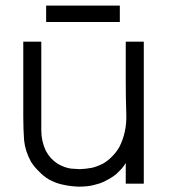

<svg xmlns="http://www.w3.org/2000/svg" viewBox="-20 -659 619 697"><path d="M415 -630.9Q415 -629.9 415 -627.9Q415 -626 415 -625Q415 -621.1 415 -618.2Q415 -614.3 415 -611.3Q415 -607.4 415 -604.5Q415 -600.6 415 -597.7Q415 -592.8 415 -588.9Q415 -584 415 -579.1Q413.1 -579.1 411.1 -579.1Q409.2 -579.1 407.2 -579.1Q378.9 -579.1 349.6 -579.1Q321.3 -579.1 292 -579.1Q272.5 -579.1 252.9 -579.1Q233.4 -579.1 213.9 -579.1Q197.3 -579.1 180.7 -579.1Q164.1 -579.1 147.5 -579.1Q147.5 -581.1 147.5 -583Q147.5 -585 147.5 -586.9Q147.5 -591.8 147.5 -596.7Q147.5 -601.6 147.5 -607.4Q147.5 -610.4 147.5 -614.3Q147.5 -617.2 147.5 -621.1Q147.5 -625 147.5 -629.9Q147.5 -633.8 147.5 -638.7Q148.4 -638.7 150.4 -638.7Q152.3 -638.7 154.3 -638.7Q183.6 -638.7 211.9 -638.7Q241.2 -638.7 269.5 -638.7Q289.1 -638.7 308.6 -638.7Q329.1 -638.7 348.6 -638.7Q365.2 -638.7 381.8 -638.7Q398.4 -638.7 415 -638.7Q415 -636.7 415 -634.8Q415 -632.8 415 -630.9ZM436.5 -67.4Q429.7 -55.7 420.9 -45.9Q411.1 -36.1 401.4 -26.4Q387.7 -15.6 373 -7.8Q358.4 1 341.8 6.8Q341.8 6.8 320.3 12.7Q298.8 18.6 265.6 18.6Q236.3 17.6 210 11.7Q183.6 6.8 157.2 -7.8Q137.7 -19.5 122.1 -36.1Q105.5 -51.8 92.8 -71.3Q71.3 -110.4 67.4 -150.4Q64.5 -191.4 64.5 -234.4Q64.5 -260.7 64.5 -287.1Q64.5 -313.5 64.5 -338.9Q64.5 -364.3 64.5 -388.7Q64.5 -413.1 64.5 -438.5Q64.5 -455.1 64.5 -472.7Q64.5 -490.2 64.5 -507.8Q65.4 -507.8 67.4 -507.8Q69.3 -507.8 71.3 -507.8Q77.1 -507.8 83 -507.8Q88.9 -507.8 94.7 -507.8Q98.6 -507.8 102.5 -507.8Q106.4 -507.8 110.4 -507.8Q115.2 -507.8 120.1 -507.8Q125 -507.8 129.9 -507.8Q129.9 -505.9 129.9 -503.9Q129.9 -502 129.9 -500Q129.9 -464.8 129.9 -429.7Q129.9 -393.6 129.9 -358.4Q129.9 -334 129.9 -310.5Q129.9 -286.1 129.9 -261.7Q129.9 -223.6 129.9 -185.5Q129.9 -146.5 146.5 -111.3Q154.3 -96.7 165 -85Q175.8 -73.2 189.5 -64.5Q214.8 -49.8 238.3 -46.9Q261.7 -44.9 269.5 -44.9Q293 -45.9 313.5 -49.8Q334 -54.7 354.5 -65.4Q373 -76.2 387.7 -91.8Q402.3 -106.4 413.1 -125Q440.4 -178.7 438.5 -242.2Q436.5 -305.7 436.5 -363.3Q436.5 -384.8 436.5 -405.3Q436.5 -426.8 436.5 -447.3Q436.5 -462.9 436.5 -477.5Q436.5 -492.2 436.5 -507.8Q438.5 -507.8 440.4 -507.8Q442.4 -507.8 444.3 -507.8Q446.3 -507.8 448.2 -507.8Q450.2 -507.8 451.2 -507.8Q455.1 -507.8 459 -507.8Q462.9 -507.8 466.8 -507.8Q470.7 -507.8 474.6 -507.8Q478.5 -507.8 482.4 -507.8Q487.3 -507.8 492.2 -507.8Q497.1 -507.8 502 -507.8Q502 -505.9 502 -503.9Q502 -502 502 -500Q502 -443.4 502 -386.7Q502 -329.1 502 -272.5Q502 -233.4 502 -194.3Q502 -155.3 502 -116.2Q502 -85.9 502 -54.7Q502 -23.4 502 7.8Q500 7.8 498 7.8Q496.1 7.8 494.1 7.8Q489.3 7.8 483.4 7.8Q477.5 7.8 471.7 7.8Q467.8 7.8 463.9 7.8Q460 7.8 456.1 7.8Q451.2 7.8 446.3 7.8Q441.4 7.8 436.5 7.8Q436.5 5.9 436.5 3.9Q436.5 2 436.5 0Q436.5 -10.7 436.5 -21.5Q436.5 -32.2 436.5 -43Q436.5 -47.9 436.5 -52.7Q436.5 -57.6 436.5 -62.5Q436.5 -64.5 436.5 -65.4Q436.5 -66.4 436.5 -67.4Z"/></svg>

Font: LeFont
Style: Light
Weight: 300
Designer: Leryon MEDIA
Version: Version 1.0